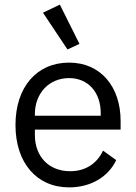

<svg xmlns="http://www.w3.org/2000/svg" viewBox="-20 -799 589 831"><path d="M272 -585 324 -609 239 -779 166 -744ZM279 12C376 12 450 -36 483 -106L426 -147C399 -90 349 -58 284 -58C188 -58 131 -125 131 -214V-238H502V-276C502 -422 417 -528 279 -528C139 -528 47 -422 47 -258C47 -94 139 12 279 12ZM279 -461C361 -461 416 -400 416 -309V-298H131V-305C131 -395 192 -461 279 -461Z"/></svg>

Font: IBM Plex Devanagari
Style: Regular
Weight: 400
Designer: Mike Abbink, Paul van der Laan, Pieter van Rosmalen, Erin McLaughlin
Foundry: Bold Monday
Version: Version 1.0